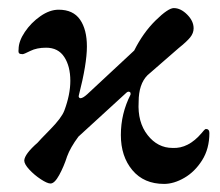

<svg xmlns="http://www.w3.org/2000/svg" viewBox="-20 -445 545 475"><path d="M279 -111Q279 -164 303 -211V-214Q303 -217 299.5 -218Q296 -219 292 -215L174 -107Q154 -80 146 -58Q138 -33 126.5 -12Q115 9 105 9Q97 9 81 -1.5Q65 -12 52.5 -25.5Q40 -39 40 -48Q41 -64 73 -92Q77 -97 104.5 -125Q132 -153 139 -171Q154 -211 154 -245Q154 -281 139 -304Q124 -327 94 -327Q71 -327 55 -319Q39 -311 36 -311Q30 -311 27.5 -313Q25 -315 26 -323Q26 -343 41.5 -366Q57 -389 80 -405Q103 -421 125 -421Q161 -421 178 -396.5Q195 -372 195 -330Q195 -287 175 -209Q174 -206 175.5 -204Q177 -202 179 -202Q185 -202 196 -212L312 -320Q334 -364 365 -394.5Q396 -425 410 -425Q427 -425 443 -409Q459 -393 459 -375Q459 -363 450.5 -352.5Q442 -342 422 -326L345 -259Q323 -237 323 -193Q320 -143 345 -111Q370 -79 407 -79Q446 -77 479 -116Q482 -120 484.5 -122.5Q487 -125 489 -126Q498 -126 498 -116Q498 -77 480 -48.5Q462 -20 436 -5Q410 10 386 10Q336 10 307.5 -24Q279 -58 279 -111Z"/></svg>

Font: EB Garamond Medium
Style: Regular
Weight: 500
Designer: Georg Duffner and Octavio Pardo
Foundry: Georg Duffner
Version: Version 1.000